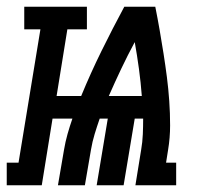

<svg xmlns="http://www.w3.org/2000/svg" viewBox="-71 -550 591 570"><path d="M-51 0V-67H-16L49 -463H1V-530H187V-463H129L97 -265H170Q198 -333 230.5 -399Q263 -465 298 -530H390Q397 -495 403 -460.5Q409 -426 414.5 -391Q420 -356 424.5 -321Q429 -286 431.5 -250Q434 -214 434 -177.5Q434 -141 428 -105L422 -67H452V0H331L348 -105Q352 -128 353 -151.5Q354 -175 354 -198H329L296 0H216L249 -198H225Q217 -175 210 -152Q203 -129 199 -105L181 0H101L119 -105Q123 -129 129.5 -152Q136 -175 144 -198H85L53 0ZM252 -265H350Q347 -305 341.5 -345.5Q336 -386 329 -425Q308 -386 289 -346Q270 -306 252 -265Z"/></svg>

Font: Iosevka Curly Slab XBdObl
Style: Regular
Weight: 800
Italic angle: -9°
Monospace: yes
Designer: Belleve Invis
Foundry: Belleve Invis
Version: Version 11.1.0; ttfautohint (v1.8.3)